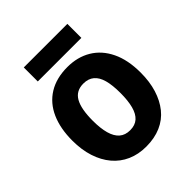

<svg xmlns="http://www.w3.org/2000/svg" viewBox="-199 -835 969 969"><g transform="rotate(-45 285.5 -350.0)"><path d="M529 -274Q529 -210 513 -158Q497 -106 466.5 -68Q436 -30 390 -10Q344 10 285 10Q229 10 184 -10Q139 -30 107.5 -67.5Q76 -105 59 -157.5Q42 -210 42 -275Q42 -362 70 -425Q98 -488 153 -522Q208 -556 287 -556Q359 -556 413.5 -523.5Q468 -491 498.5 -428Q529 -365 529 -274ZM186 -273Q186 -219 196.5 -181.5Q207 -144 229 -125Q251 -106 286 -106Q321 -106 342.5 -125Q364 -144 374 -181.5Q384 -219 384 -274Q384 -330 374 -366.5Q364 -403 342 -421.5Q320 -440 285 -440Q233 -440 209.5 -399Q186 -358 186 -273ZM441 -710V-610H130V-710Z"/></g></svg>

Font: Noto Sans Thai SemiCondensed
Style: Bold
Weight: 700
Width: 4
Designer: Monotype Design Team
Foundry: Monotype Imaging Inc.
Version: Version 2.001